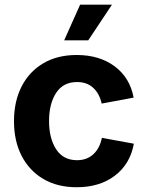

<svg xmlns="http://www.w3.org/2000/svg" viewBox="-20 -787 628 818"><path d="M306.6 10.7Q224.1 10.7 164.3 -24.7Q104.5 -60.1 72 -123.3Q39.6 -186.5 39.6 -270.5Q39.6 -355 72 -418.5Q104.5 -481.9 164.3 -517.3Q224.1 -552.7 306.6 -552.7Q403.8 -552.7 468.8 -504.2Q533.7 -455.6 549.3 -371.1L413.1 -345.7Q403.8 -388.2 377.2 -412.8Q350.6 -437.5 308.1 -437.5Q249.5 -437.5 219.2 -391.4Q189 -345.2 189 -271Q189 -197.8 219.2 -151.1Q249.5 -104.5 308.1 -104.5Q350.6 -104.5 377.9 -130.1Q405.3 -155.8 414.1 -199.7L550.3 -174.8Q534.7 -88.4 469.7 -38.8Q404.8 10.7 306.6 10.7ZM253.4 -615.2 321.3 -767.1H457L356 -615.2Z"/></svg>

Font: Inter-Bold
Style: Bold
Weight: 700
Designer: Rasmus Andersson
Foundry: rsms
Version: Version 4.000;git-a52131595